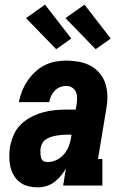

<svg xmlns="http://www.w3.org/2000/svg" viewBox="-20 -799 540 827"><path d="M143 8Q122 8 101.5 3Q81 -2 65 -14.5Q49 -27 39 -44.5Q29 -62 24.5 -82Q20 -102 20 -123.5Q20 -145 23 -166Q28 -192 38.5 -217Q49 -242 68.5 -261.5Q88 -281 112.5 -294Q137 -307 163 -314.5Q189 -322 215 -324.5Q241 -327 267 -327H306L310 -349Q312 -363 312 -377Q312 -391 307 -403Q302 -415 290.5 -422Q279 -429 265 -429Q252 -429 239 -424Q226 -419 216 -408.5Q206 -398 200 -385.5Q194 -373 192 -359H61Q66 -383 75 -406Q84 -429 98 -450Q112 -471 130.5 -488.5Q149 -506 171.5 -517.5Q194 -529 218 -533.5Q242 -538 265 -538Q293 -538 320 -533Q347 -528 369.5 -516Q392 -504 409 -484Q426 -464 434 -439Q442 -414 442.5 -386.5Q443 -359 438 -331L402 -114H421V0H252L264 -73Q254 -56 241.5 -41Q229 -26 213.5 -14.5Q198 -3 179.5 2.5Q161 8 143 8ZM185 -101Q204 -101 222.5 -109.5Q241 -118 254.5 -133.5Q268 -149 275.5 -167.5Q283 -186 286 -205L288 -219H267Q256 -219 245 -218Q234 -217 223 -215Q212 -213 200.5 -209.5Q189 -206 179 -199.5Q169 -193 163 -183Q157 -173 155 -162Q154 -155 154 -148Q154 -141 154.5 -134.5Q155 -128 156.5 -121.5Q158 -115 161.5 -110Q165 -105 171.5 -103Q178 -101 185 -101ZM392 -587 262 -721 344 -779 457 -633ZM222 -587 92 -721 174 -779 287 -633Z"/></svg>

Font: Iosevka Slab Heavy Oblique
Style: Regular
Weight: 900
Italic angle: -9°
Monospace: yes
Designer: Belleve Invis
Foundry: Belleve Invis
Version: Version 11.1.1; ttfautohint (v1.8.3)